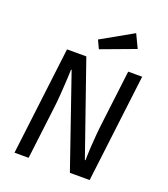

<svg xmlns="http://www.w3.org/2000/svg" viewBox="-163 -1036 1004 1150"><g transform="rotate(20 339.0 -461.0)"><path d="M418 0 217 -583H213Q213 -577 212 -553Q211 -529 209 -494Q207 -459 204 -417.5Q201 -376 196 -336L155 0H65L149 -689H272L476 -103H480Q480 -109 480.5 -131.5Q481 -154 483 -187.5Q485 -221 488.5 -263.5Q492 -306 498 -353L539 -689H628L544 0ZM303 -808 505 -922 546 -836 328 -755Z"/></g></svg>

Font: Yekcdsyqcyvpieeyorgstswgcgt
Style: Regular
Weight: 400
Italic angle: -8°
Designer: Carrois Corporate & Edenspiekermann
Foundry: Carrois Corporate GbR & Edenspiekermann AG
Version: Version 2.001